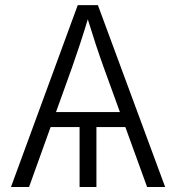

<svg xmlns="http://www.w3.org/2000/svg" viewBox="-20 -748 705 768"><path d="M365.7 -269.5V0H298.3V-269.5ZM23.9 0 291 -727.5H371.6L640.6 0H568.4L395.5 -476.6Q380.9 -516.6 363.5 -569.1Q346.2 -621.6 323.2 -695.8H338.9Q316.4 -621.1 298.8 -568.1Q281.2 -515.1 267.6 -476.6L96.2 0ZM148.9 -239.7V-299.8H515.6V-239.7Z"/></svg>

Font: Inter 18pt Light
Style: Regular
Weight: 300
Designer: Rasmus Andersson
Foundry: rsms
Version: Version 4.001;git-66647c0bb